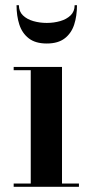

<svg xmlns="http://www.w3.org/2000/svg" viewBox="-20 -717 352 737"><path d="M218 -460V-12.5H283V0H32.5V-12.5H98V-447.5H32.5V-460ZM159.5 -550Q116 -550 90.5 -569.8Q65 -589.5 54.2 -622.8Q43.5 -656 43.5 -697H52.5Q52.5 -673 68 -658Q83.5 -643 108 -636Q132.5 -629 159.5 -629Q186.5 -629 211 -636Q235.5 -643 251 -658Q266.5 -673 266.5 -697H275.5Q275.5 -656 264.8 -622.8Q254 -589.5 228.5 -569.8Q203 -550 159.5 -550Z"/></svg>

Font: Bodoni Moda 18pt SemiBold
Style: Regular
Weight: 600
Designer: Owen Earl
Foundry: indestructible type
Version: Version 2.005